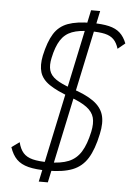

<svg xmlns="http://www.w3.org/2000/svg" viewBox="-62 -929 725 1053"><g transform="rotate(5 300.0 -402.5)"><path d="M236 14Q170 14 129 3.5Q88 -7 64 -31Q40 -55 26 -97L69 -128Q78 -91 96.5 -70Q115 -49 148.5 -40.5Q182 -32 237 -32Q304 -32 346.5 -49.5Q389 -67 414.5 -108Q440 -149 455 -219Q465 -266 456.5 -297.5Q448 -329 416 -353Q384 -377 323 -399Q248 -426 207 -454Q166 -482 154.5 -520Q143 -558 154 -612Q171 -690 198.5 -734Q226 -778 275 -796Q324 -814 403 -814Q463 -814 501 -805Q539 -796 562 -775Q585 -754 599 -718L559 -685Q549 -718 531 -736Q513 -754 482.5 -761Q452 -768 402 -768Q340 -768 301 -753Q262 -738 239 -702Q216 -666 203 -604Q194 -563 202 -535Q210 -507 240 -486.5Q270 -466 325 -447Q406 -421 449 -390Q492 -359 504.5 -316.5Q517 -274 503 -211Q485 -125 454.5 -76Q424 -27 372 -6.5Q320 14 236 14ZM192 78 396 -883H446L242 78Z"/></g></svg>

Font: Victor Mono Thin
Style: Italic
Weight: 100
Italic angle: -12°
Monospace: yes
Designer: Rune Bjørnerås
Version: Version 1.561;gftools[0.9.30]